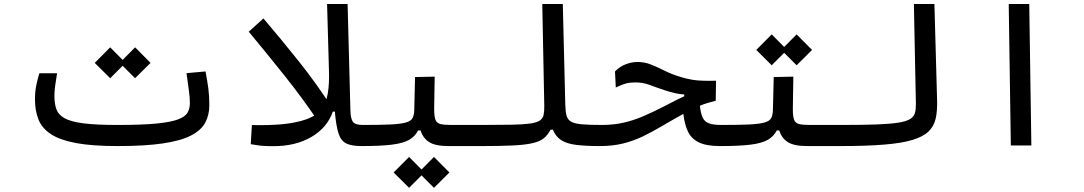

<svg xmlns="http://www.w3.org/2000/svg" viewBox="-20 -713 5313 941"><path d="M0 0Z M556.2 2.9Q432.6 2.9 353.5 -11.7Q274.4 -26.4 230.2 -55.2Q186 -84 168.7 -127Q151.4 -169.9 151.4 -226.6Q151.4 -264.2 158.2 -296.6Q165 -329.1 172.9 -354H259.8Q254.4 -322.8 250.5 -293.9Q246.6 -265.1 246.6 -244.6Q246.6 -206.1 255.9 -178.7Q265.1 -151.4 295.7 -134Q326.2 -116.7 388.2 -108.6Q450.2 -100.6 556.2 -100.6Q675.3 -100.6 746.1 -107.4Q816.9 -114.3 852.3 -127.7Q887.7 -141.1 899.2 -161.1Q910.6 -181.2 910.6 -207.5Q910.6 -232.9 906 -267.8Q901.4 -302.7 894 -354.5L987.3 -362.8Q996.6 -314 1001.2 -278.3Q1005.9 -242.7 1005.9 -196.8Q1005.9 -148.9 985.8 -111.8Q965.8 -74.7 916.5 -49.1Q867.2 -23.4 779.5 -10.3Q691.9 2.9 556.2 2.9ZM642.1 -329.6 581.1 -390.6 520 -329.6 444.3 -404.8 520 -481 581.1 -419.4 642.1 -481 717.8 -404.8Z M1540.5 -116.7Q1461.9 -232.9 1372.8 -344.5Q1283.7 -456.1 1199.2 -557.6L1271 -622.6Q1355.5 -523.9 1445.1 -411.6Q1534.7 -299.3 1611.3 -178.7Z M1320.8 3.4Q1285.6 3.4 1266.1 1.7Q1246.6 0 1234.4 -2.4Q1222.2 -4.4 1209 -6.3L1214.4 -100.1Q1235.4 -99.6 1254.4 -99.6Q1293.5 -99.6 1326.7 -101.6Q1376.5 -104 1420.9 -112.3Q1491.7 -125.5 1529.5 -152.8Q1567.4 -180.2 1581.1 -231Q1592.8 -273.9 1592.8 -340.8Q1592.8 -352.5 1592.3 -365.2L1583 -693.4H1683.6L1697.3 -173.3Q1698.2 -131.8 1709.5 -116.2Q1720.7 -100.6 1757.8 -100.6Q1780.8 -100.6 1790.3 -86.9Q1799.8 -73.2 1799.8 -49.3Q1799.8 2.9 1752.9 2.9Q1704.6 2.9 1678.2 -9.3Q1651.9 -21.5 1639.6 -57.6Q1627.4 -93.8 1621.1 -166H1611.3Q1583.5 -86.9 1506.1 -41.7Q1428.7 3.4 1320.8 3.4Z M1752 2.9 1757.8 -100.6Q1844.2 -100.6 1894.8 -103Q1945.3 -105.5 1970 -112.8Q1994.6 -120.1 2002.2 -134.8Q2009.8 -149.4 2010.3 -174.3L2014.2 -335.4L2110.4 -337.4L2107.9 -179.2Q2107.9 -143.6 2113.8 -127Q2119.6 -110.4 2137.2 -105.5Q2154.8 -100.6 2190.4 -100.6H2343.8Q2362.3 -100.6 2371.3 -87.6Q2380.4 -74.7 2380.4 -56.2Q2380.4 -22 2367.9 -9.5Q2355.5 2.9 2337.9 2.9H2179.2Q2112.8 2.9 2082.5 -17.1Q2052.2 -37.1 2041.5 -73.7H2029.3Q2014.6 -44.9 1985.8 -28.1Q1957 -11.2 1901.9 -4.2Q1846.7 2.9 1752 2.9ZM2106.9 207.5 2045.9 146.5 1984.9 207.5 1909.2 132.3 1984.9 56.2 2045.9 117.7 2106.9 56.2 2182.6 132.3Z M2337.9 2.9Q2309.6 2.9 2309.6 -51.3Q2309.6 -80.1 2319.3 -90.3Q2329.1 -100.6 2343.8 -100.6Q2431.2 -100.6 2487.8 -101.8Q2544.4 -103 2577.1 -107.4Q2609.9 -111.8 2625.2 -122.1Q2640.6 -132.3 2644.3 -149.9Q2647.9 -167.5 2647.5 -195.3L2637.7 -693.4H2738.3L2750.5 -199.7Q2751.5 -166.5 2756.6 -146.7Q2761.7 -127 2778.8 -116.9Q2795.9 -106.9 2831.8 -103.8Q2867.7 -100.6 2929.7 -100.6Q2966.3 -100.6 2966.3 -51.3Q2966.3 -20.5 2955.8 -8.8Q2945.3 2.9 2923.8 2.9Q2850.6 2.9 2804 -2.9Q2757.3 -8.8 2730.5 -26.1Q2703.6 -43.5 2689.5 -77.6H2678.2Q2665 -51.3 2645.3 -35.4Q2625.5 -19.5 2589.4 -11.2Q2553.2 -2.9 2492.7 0Q2432.1 2.9 2337.9 2.9Z M3509.8 2.9Q3442.4 2.9 3405.3 -15.1Q3368.2 -33.2 3351.6 -68.4Q3335 -103.5 3329.1 -154.8Q3272.5 -123.5 3224.6 -95.2Q3176.8 -66.9 3130.9 -44.7Q3085 -22.5 3033.9 -9.8Q2982.9 2.9 2919.9 2.9Q2908.2 2.9 2901.9 -9.3Q2895.5 -21.5 2895.5 -51.3Q2895.5 -100.6 2929.7 -100.6Q2986.3 -100.6 3035.4 -111.6Q3084.5 -122.6 3134.3 -144Q3184.1 -165.5 3242.7 -195.8Q3272.5 -211.4 3293.5 -222.2Q3314.5 -232.9 3333.5 -241.2V-250Q3310.5 -251.5 3289.6 -256.1Q3268.6 -260.7 3235.4 -271.5Q3195.8 -284.7 3163.6 -296.9Q3131.3 -309.1 3093.8 -309.1Q3066.9 -309.1 3047.1 -303.7Q3027.3 -298.3 2998 -284.2L2994.1 -362.8Q3017.1 -386.7 3046.4 -397.9Q3075.7 -409.2 3104 -409.2Q3140.1 -409.2 3171.1 -396.5Q3202.1 -383.8 3236.8 -366.7Q3271.5 -349.1 3316.9 -335.4Q3348.1 -326.2 3373.5 -322Q3398.9 -317.9 3426.3 -317.4Q3439.9 -316.9 3455.6 -316.9Q3471.2 -316.9 3489.3 -317.4L3487.8 -219.2Q3466.8 -213.9 3448.5 -208.5Q3430.2 -203.1 3410.2 -194.8Q3414.1 -158.2 3423.3 -137.7Q3432.6 -117.2 3453.9 -108.9Q3475.1 -100.6 3515.6 -100.6Q3534.2 -100.6 3543.2 -94.5Q3552.2 -88.4 3552.2 -65.9Q3552.2 -24.4 3539.8 -10.7Q3527.3 2.9 3509.8 2.9Z M3509.8 2.9 3515.6 -100.6Q3602.1 -100.6 3652.6 -103Q3703.1 -105.5 3727.8 -112.8Q3752.4 -120.1 3760 -134.8Q3767.6 -149.4 3768.1 -174.3L3772 -335.4L3868.2 -337.4L3865.7 -179.2Q3865.7 -143.6 3871.6 -127Q3877.4 -110.4 3895 -105.5Q3912.6 -100.6 3948.2 -100.6H4101.6Q4120.1 -100.6 4129.2 -87.6Q4138.2 -74.7 4138.2 -56.2Q4138.2 -22 4125.7 -9.5Q4113.3 2.9 4095.7 2.9H3937Q3870.6 2.9 3840.3 -17.1Q3810.1 -37.1 3799.3 -73.7H3787.1Q3772.5 -44.9 3743.7 -28.1Q3714.8 -11.2 3659.7 -4.2Q3604.5 2.9 3509.8 2.9ZM3884.3 -393.1 3823.2 -454.1 3762.2 -393.1 3686.5 -468.3 3762.2 -544.4 3823.2 -482.9 3884.3 -544.4 3960 -468.3Z M4095.7 2.9Q4067.4 2.9 4067.4 -51.3Q4067.4 -80.1 4077.1 -90.3Q4086.9 -100.6 4101.6 -100.6Q4206.5 -100.6 4274.9 -103Q4343.3 -105.5 4382.8 -111.8Q4422.4 -118.2 4440.9 -129.9Q4459.5 -141.6 4464.4 -160.2Q4469.2 -178.7 4468.8 -205.1L4459 -693.4H4559.6L4572.8 -219.7Q4574.2 -169.4 4565.9 -132.1Q4557.6 -94.7 4531 -68.8Q4504.4 -43 4451.7 -27.1Q4398.9 -11.2 4312 -4.2Q4225.1 2.9 4095.7 2.9Z M4934.1 0 4923.8 -693.4H5024.4L5034.7 0Z"/></svg>

Font: CaskaydiaCove NFP
Style: Regular
Weight: 400
Designer: Aaron Bell
Foundry: Saja Typeworks
Version: Version 2111.001; VTT 6.35;Nerd Fonts 3.1.1